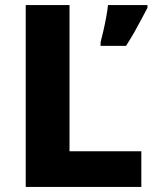

<svg xmlns="http://www.w3.org/2000/svg" viewBox="-20 -734 610 754"><path d="M81 0V-714H253V-140H535V0ZM559 -703Q547 -681 534.5 -657Q522 -633 507.5 -607.5Q493 -582 475 -554H375V-568Q380 -587 386 -613Q392 -639 397 -666Q402 -693 404 -714H559Z"/></svg>

Font: Noto Sans Symbols ExtraBold
Style: Regular
Weight: 800
Version: Version 2.002